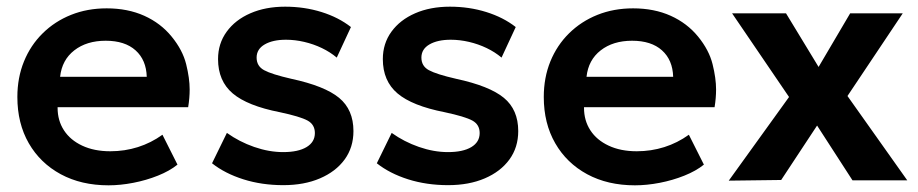

<svg xmlns="http://www.w3.org/2000/svg" viewBox="-20 -540 2750 575"><path d="M305 15Q223.5 15 162 -18.2Q100.5 -51.5 66.2 -111Q32 -170.5 32 -249.5Q32 -307.5 51.8 -356Q71.5 -404.5 107.8 -440.2Q144 -476 192.8 -495.5Q241.5 -515 299.5 -515Q362.5 -515 412 -492.8Q461.5 -470.5 494.2 -430.2Q527 -390 537.5 -347.8Q548 -305.5 548 -272Q548 -246.5 543.5 -219H152.5Q152.5 -218 152.5 -217Q152.5 -179 171.5 -149.8Q190.5 -120.5 226.2 -103.8Q262 -87 310.5 -87Q353.5 -87 393 -99.5Q432.5 -112 466.5 -136.5L511.5 -47Q488 -28 453 -14Q418 0 379.2 7.5Q340.5 15 305 15ZM160 -310H419.5Q418 -360.5 386 -389.2Q354 -418 296.5 -418Q239.5 -418 202.5 -389.2Q165.5 -360.5 160 -310Z M828.5 14.5Q764 14.5 708.8 -3Q653.5 -20.5 615 -51L659.5 -142Q696.5 -115.5 741 -100Q785.5 -84.5 828 -84.5Q873 -84.5 898 -99.5Q923 -114.5 923 -141.5Q923 -167 901 -179Q879 -191 818 -204Q721 -223 677 -260.2Q633 -297.5 633 -363Q633 -409.5 658.8 -445Q684.5 -480.5 729.8 -500.2Q775 -520 834 -520Q891.5 -520 942.8 -504Q994 -488 1031 -459L988.5 -367.5Q969 -384 944 -396Q919 -408 891.2 -414.5Q863.5 -421 836.5 -421Q797 -421 772.8 -407Q748.5 -393 748.5 -367.5Q748.5 -342 771 -329.8Q793.5 -317.5 852.5 -304Q952.5 -282.5 995.5 -247Q1038.5 -211.5 1038.5 -147.5Q1038.5 -98.5 1012 -62.2Q985.5 -26 938.2 -5.8Q891 14.5 828.5 14.5Z M1322 14.5Q1257.5 14.5 1202.2 -3Q1147 -20.5 1108.5 -51L1153 -142Q1190 -115.5 1234.5 -100Q1279 -84.5 1321.5 -84.5Q1366.5 -84.5 1391.5 -99.5Q1416.5 -114.5 1416.5 -141.5Q1416.5 -167 1394.5 -179Q1372.5 -191 1311.5 -204Q1214.5 -223 1170.5 -260.2Q1126.5 -297.5 1126.5 -363Q1126.5 -409.5 1152.2 -445Q1178 -480.5 1223.2 -500.2Q1268.5 -520 1327.5 -520Q1385 -520 1436.2 -504Q1487.5 -488 1524.5 -459L1482 -367.5Q1462.5 -384 1437.5 -396Q1412.5 -408 1384.8 -414.5Q1357 -421 1330 -421Q1290.5 -421 1266.2 -407Q1242 -393 1242 -367.5Q1242 -342 1264.5 -329.8Q1287 -317.5 1346 -304Q1446 -282.5 1489 -247Q1532 -211.5 1532 -147.5Q1532 -98.5 1505.5 -62.2Q1479 -26 1431.8 -5.8Q1384.5 14.5 1322 14.5Z M1881.5 15Q1800 15 1738.5 -18.2Q1677 -51.5 1642.8 -111Q1608.5 -170.5 1608.5 -249.5Q1608.5 -307.5 1628.2 -356Q1648 -404.5 1684.2 -440.2Q1720.5 -476 1769.2 -495.5Q1818 -515 1876 -515Q1939 -515 1988.5 -492.8Q2038 -470.5 2070.8 -430.2Q2103.5 -390 2114 -347.8Q2124.5 -305.5 2124.5 -272Q2124.5 -246.5 2120 -219H1729Q1729 -218 1729 -217Q1729 -179 1748 -149.8Q1767 -120.5 1802.8 -103.8Q1838.5 -87 1887 -87Q1930 -87 1969.5 -99.5Q2009 -112 2043 -136.5L2088 -47Q2064.5 -28 2029.5 -14Q1994.5 0 1955.8 7.5Q1917 15 1881.5 15ZM1736.5 -310H1996Q1994.5 -360.5 1962.5 -389.2Q1930.5 -418 1873 -418Q1816 -418 1779 -389.2Q1742 -360.5 1736.5 -310Z M2162.5 1 2343 -249.5 2172.5 -500H2334L2431.5 -339.5L2526 -500H2683.5L2518 -252.5L2697 0H2533L2427 -164L2319.5 -1Z"/></svg>

Font: Geologica EX Med
Style: Regular
Weight: 500
Designer: Sindre Bremnes, Frode Helland
Foundry: Monokrom Skriftforlag AS
Version: Version 1.010;gftools[0.9.28]